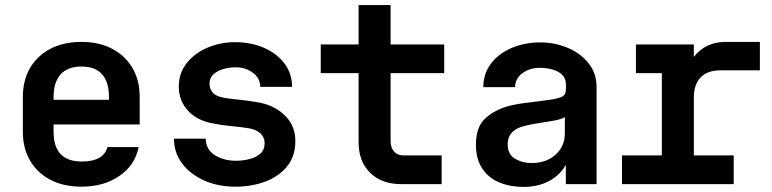

<svg xmlns="http://www.w3.org/2000/svg" viewBox="-20 -725 3040 756"><path d="M301 10Q230 10 178.5 -17Q127 -44 98.5 -92.5Q70 -141 70 -206V-344Q70 -409 98.5 -457.5Q127 -506 178.5 -533Q230 -560 301 -560Q370 -560 421.5 -533Q473 -506 501.5 -457.5Q530 -409 530 -344V-235H191V-206Q191 -89 302 -89Q388 -89 403 -146H526Q512 -75 450.5 -32.5Q389 10 301 10ZM191 -332H409V-345Q409 -402 382 -432.5Q355 -463 301 -463Q246 -463 218.5 -432Q191 -401 191 -344Z M907 10Q838 10 783.5 -14.5Q729 -39 697 -81.5Q665 -124 665 -179H790Q791 -136 826 -114Q861 -92 909 -92Q936 -92 962 -98.5Q988 -105 1005 -120Q1022 -135 1022 -161Q1022 -184 1005.5 -199.5Q989 -215 960 -220Q928 -225 890 -228.5Q852 -232 819 -239Q758 -249 721 -288.5Q684 -328 684 -384Q684 -438 716 -477.5Q748 -517 798.5 -538Q849 -559 905 -559Q969 -559 1020 -536.5Q1071 -514 1100.5 -474.5Q1130 -435 1130 -383H1005Q1004 -418 975 -439Q946 -460 908 -460Q884 -460 860.5 -453.5Q837 -447 821 -433Q805 -419 805 -396Q805 -374 819 -359Q833 -344 868 -339Q885 -336 920.5 -332.5Q956 -329 990 -323Q1057 -313 1100 -272Q1143 -231 1143 -170Q1143 -110 1110.5 -70Q1078 -30 1024.5 -10Q971 10 907 10Z M1560 0Q1483 0 1437.5 -44.5Q1392 -89 1392 -165V-437H1243V-550H1392V-705H1518V-550H1729V-437H1518V-168Q1518 -144 1531.5 -128.5Q1545 -113 1569 -113H1719V0Z M2041 11Q1989 11 1946.5 -6.5Q1904 -24 1879 -61Q1854 -98 1854 -156Q1854 -226 1892 -260Q1930 -294 1988 -309Q2019 -316 2043 -319Q2067 -322 2091 -325Q2115 -328 2145 -332Q2168 -335 2188 -342Q2208 -349 2208 -372V-375H2209L2208 -395Q2208 -418 2192 -432Q2176 -446 2152.5 -452Q2129 -458 2105 -458Q2067 -458 2038 -437.5Q2009 -417 2008 -382H1883Q1883 -434 1912.5 -473.5Q1942 -513 1993 -535.5Q2044 -558 2108 -558Q2164 -558 2214.5 -537Q2265 -516 2297 -476.5Q2329 -437 2329 -383V0H2208V-76Q2184 -34 2141 -11.5Q2098 11 2041 11ZM2073 -83Q2131 -83 2167.5 -116Q2204 -149 2204 -199V-264Q2190 -255 2158.5 -249.5Q2127 -244 2091.5 -238.5Q2056 -233 2029 -224Q1979 -206 1979 -157Q1979 -117 2008 -100Q2037 -83 2073 -83Z M2429 0V-113H2586V-437H2484V-550H2712V-501Q2758 -560 2837 -560H2972V-448H2816Q2766 -448 2739 -420.5Q2712 -393 2712 -341V-113H2869V0Z"/></svg>

Font: Tiny
Style: Bold
Weight: 700
Monospace: yes
Designer: Philipp Nurullin, Konstantin Bulenkov
Foundry: JetBrains
Version: Version 2.251; ttfautohint (v1.8.4.7-5d5b)